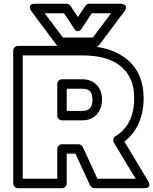

<svg xmlns="http://www.w3.org/2000/svg" viewBox="-20 -968 808 1013"><path d="M49.8 0V-701.2Q49.8 -711.9 57.9 -719Q65.9 -726.1 75.2 -726.1H414.1Q564.9 -726.1 651.4 -653.6Q737.8 -581.1 737.8 -450.2Q737.8 -376 711.7 -317.4Q685.5 -258.8 636.2 -221.2L761.2 -13.2Q762.2 -11.7 763.7 -9Q765.1 -6.3 767.1 0.2Q769 6.8 768.1 11.7Q767.1 16.6 760.3 20.8Q753.4 24.9 740.2 24.9H478Q471.2 24.9 464.4 20Q457.5 15.1 455.1 9.8L377.9 -157.2H332V0Q332 10.7 324.2 17.8Q316.4 24.9 307.1 24.9H75.2Q64.5 24.9 57.1 17.1Q49.8 9.3 49.8 0ZM100.1 -24.9H282.2V-182.1Q282.2 -191.4 289.3 -199.2Q296.4 -207 307.1 -207H394Q400.4 -207 407.2 -202.6Q414.1 -198.2 417 -191.9L494.1 -24.9H695.8L581.1 -214.8Q576.2 -223.1 578.1 -233.6Q580.1 -244.1 588.9 -249Q688 -309.6 688 -450.2Q688 -559.1 618.4 -617.4Q548.8 -675.8 414.1 -675.8H100.1ZM146 -908.2Q145 -909.7 143.3 -912.4Q141.6 -915 139.2 -922.1Q136.7 -929.2 137.7 -934.3Q138.7 -939.5 145.5 -943.8Q152.3 -948.2 166 -948.2H331.1Q344.7 -948.2 352.1 -937L391.1 -877.9L430.2 -937Q438 -948.2 451.2 -948.2H616.2Q618.2 -948.2 621.3 -948Q624.5 -947.8 631.3 -945.3Q638.2 -942.9 641.8 -939.2Q645.5 -935.5 645 -927.2Q644.5 -918.9 636.2 -908.2L502.9 -730Q494.6 -720.2 482.9 -720.2H298.8Q286.6 -720.2 278.8 -730ZM215.8 -897.9 312 -770H470.2L565.9 -897.9H463.9L412.1 -818.8Q405.8 -809.1 398.9 -805.4Q392.1 -801.8 387.2 -803.7Q382.3 -805.7 378.4 -808.8Q374.5 -812 372.1 -815.4L370.1 -818.8L317.9 -897.9ZM282.2 -357.9V-524.9Q282.2 -534.2 289.3 -542Q296.4 -549.8 307.1 -549.8H414.1Q460.9 -549.8 489.5 -520.5Q518.1 -491.2 518.1 -442.9Q518.1 -393.6 489.7 -363.3Q461.4 -333 414.1 -333H307.1Q297.9 -333 290 -340.1Q282.2 -347.2 282.2 -357.9ZM332 -382.8H414.1Q441.4 -382.8 454.6 -397Q467.8 -411.1 467.8 -442.9Q467.8 -472.7 454.8 -486.3Q441.9 -500 414.1 -500H332Z"/></svg>

Font: Trueno Black Outline
Style: Regular
Weight: 900
Width: 6
Designer: Julieta Ulanovsky
Foundry: Julieta Ulanovsky
Version: Version 3.001b | FøM Fix